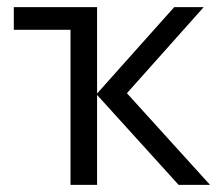

<svg xmlns="http://www.w3.org/2000/svg" viewBox="-20 -517 611 537"><path d="M18.6 -497.1H251.5V-255.4L467.3 -497.1H549.8L335 -256.3L567.4 0H479.5L251.5 -251.5V0H177.2V-433.6H18.6Z"/></svg>

Font: Bpm'online Open Sans
Style: Regular
Weight: 400
Foundry: Ascender Corporation
Version: Version 1.10